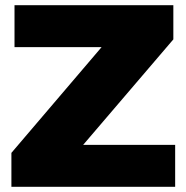

<svg xmlns="http://www.w3.org/2000/svg" viewBox="-20 -721 719 741"><path d="M24 0V-131L372 -539H36V-701H649V-569L301 -162H656V0Z"/></svg>

Font: Trueno
Style: ExBd
Weight: 800
Designer: Julieta Ulanovsky
Foundry: Julieta Ulanovsky
Version: Version 3.001b